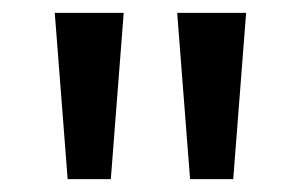

<svg xmlns="http://www.w3.org/2000/svg" viewBox="-20 -734 467 298"><path d="M172 -714H65L85 -456H152ZM362 -714H255L275 -456H342Z"/></svg>

Font: Noto Sans Bassa Vah Medium
Style: Regular
Weight: 500
Designer: Monotype Design Team
Foundry: Monotype Imaging Inc.
Version: Version 2.002